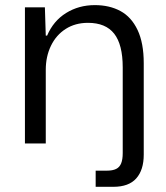

<svg xmlns="http://www.w3.org/2000/svg" viewBox="-20 -553 640 740"><path d="M348.7 104.7H392.7Q414.3 104.7 427.6 98.1Q440.9 91.6 446.9 76.7Q453 61.9 453 36.9V-293.1Q453 -381 420.2 -423Q387.4 -465 319 -465Q270 -465 233.2 -441.5Q196.4 -418 176.4 -376.6Q156.4 -335.3 156.4 -283.7V0H76.1V-524.7H153L156.4 -415.7H161.6Q185.6 -472.3 234.6 -502.8Q283.7 -533.3 345.4 -533.3Q402.1 -533.3 444.3 -510.4Q486.4 -487.6 510.2 -437.5Q534 -387.4 534 -309.4V42.9Q534 102.1 505.1 134.6Q476.3 167 416.9 167H348.7Z"/></svg>

Font: Mona Sans VF XLt
Style: Regular
Weight: 200
Designer: Deni Anggara
Foundry: GitHub
Version: Version 2.000;Glyphs 3.2.3 (3260)